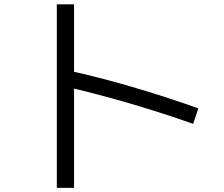

<svg xmlns="http://www.w3.org/2000/svg" viewBox="-20 -807 1040 893"><path d="M878.3 -231Q723.3 -285.6 568.8 -330.3Q414.3 -375 277 -406L296.3 -479.4Q439 -448.4 596 -402.4Q753 -356.4 902.4 -303ZM244.3 66.7V-786.7H324.4V66.7Z"/></svg>

Font: M PLUS 2 Thin
Style: Regular
Weight: 100
Designer: Coji Morishita
Foundry: UNDERFOREST DESIGN
Version: Version 1.001